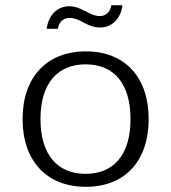

<svg xmlns="http://www.w3.org/2000/svg" viewBox="-20 -709 660 740"><path d="M136 -250C136 -388 202 -461 310 -461C419 -461 483 -387 483 -250C483 -112 418 -39 310 -39C202 -39 136 -112 136 -250ZM67 -250C67 -89 160 11 311 11C462 11 553 -89 553 -250C553 -411 462 -511 311 -511C160 -511 67 -411 67 -250ZM409 -689C405 -662 387 -647 364 -647C346 -647 326 -656 306 -668V-667C283 -680 264 -685 247 -685C203 -685 167 -653 160 -598H203C207 -625 225 -640 248 -640C266 -640 286 -632 306 -620C330 -607 349 -603 366 -603C409 -603 445 -634 452 -689Z"/></svg>

Font: Perun Light
Style: Regular
Weight: 300
Foundry: Copyright (c) Stefan Peev, Context Ltd, 2016
Version: Version 1.089